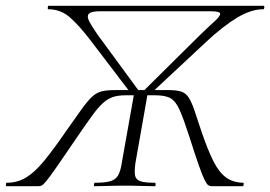

<svg xmlns="http://www.w3.org/2000/svg" viewBox="-42 -645 935 665"><path d="M-20 0Q-22 0 -21.5 -6Q-21 -12 -19 -12Q18 -12 48 -30Q78 -48 110.5 -87.5Q143 -127 187 -191Q220 -238 240.5 -266.5Q261 -295 276.5 -309.5Q292 -324 310 -328.5Q328 -333 356 -333H540Q569 -333 585 -328Q601 -323 611 -308Q621 -293 631 -264Q641 -235 657 -186Q678 -125 697 -87Q716 -49 740 -31Q764 -13 800 -12Q803 -12 802 -6Q801 0 799 0H691Q685 0 679.5 -3.5Q674 -7 666.5 -22Q659 -37 646.5 -72.5Q634 -108 614 -171Q594 -233 580.5 -263.5Q567 -294 549 -304.5Q531 -315 495 -315H394Q367 -315 349 -309Q331 -303 314 -287.5Q297 -272 276 -243Q255 -214 223 -167Q179 -102 154.5 -67Q130 -32 118.5 -18Q107 -4 101.5 -2Q96 0 88 0ZM285 0Q283 0 283.5 -6Q284 -12 287 -12Q322 -12 340.5 -17.5Q359 -23 367.5 -38.5Q376 -54 380 -82L423 -324H470L427 -80Q423 -51 426 -36.5Q429 -22 445 -17Q461 -12 495 -12Q497 -12 497 -6Q497 0 495 0Q473 0 447.5 -1Q422 -2 391 -2Q361 -2 333.5 -1Q306 0 285 0ZM415 -317 274 -502Q233 -556 200.5 -584.5Q168 -613 125 -613Q123 -613 123.5 -619Q124 -625 126 -625H871Q874 -625 873.5 -619Q873 -613 870 -613Q828 -613 779.5 -584Q731 -555 671 -499L476 -317L451 -326L651 -524Q681 -553 701 -571Q721 -589 720.5 -597.5Q720 -606 688 -606H305Q273 -606 265.5 -597Q258 -588 267.5 -570Q277 -552 296 -525L442 -326Z"/></svg>

Font: Cormorant Light
Style: Italic
Weight: 300
Italic angle: -10°
Designer: Christian Thalmann (Catharsis Fonts)
Foundry: Catharsis Fonts
Version: Version 4.000